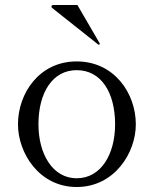

<svg xmlns="http://www.w3.org/2000/svg" viewBox="-20 -735 616 769"><path d="M189 -703C186 -706 186 -706 186 -708C186 -712 189 -715 193 -715H290L379 -562C380 -560 380 -560 380 -559C380 -558 378 -556 376 -556C375 -556 374 -556 373 -557ZM287 14C438 14 524 -122 524 -237C524 -361 438 -489 287 -489C137 -489 52 -361 52 -237C52 -122 137 14 287 14ZM287 -21C191 -21 134 -118 134 -237C134 -365 191 -454 287 -454C385 -454 441 -365 441 -237C441 -118 385 -21 287 -21Z"/></svg>

Font: Shippori Mincho OTF
Style: Regular
Weight: 400
Designer: FONTDASU
Foundry: FONTDASU / Google Inc. / but / Adobe
Version: Version 3.300;hotconv 1.0.109;makeotfexe 2.5.65596